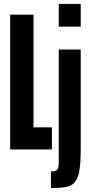

<svg xmlns="http://www.w3.org/2000/svg" viewBox="-20 -763 461 980"><path d="M32 0V-688H151V-113H245V0ZM280 -627V-743H392V-627ZM240 197V112Q260 112 268 106.5Q276 101 278 89.5Q280 78 280 61V-510H392V-3Q392 66 385.5 106Q379 146 362.5 166Q346 186 316.5 191.5Q287 197 240 197Z"/></svg>

Font: Saira UltraCondensed ExtraBold
Style: Regular
Weight: 800
Width: 1
Designer: Hector Gatti with collaboration of the Omnibus-Type team
Foundry: Omnibus-Type
Version: Version 1.101